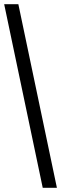

<svg xmlns="http://www.w3.org/2000/svg" viewBox="-20 -780 293 921"><path d="M185 121 0 -760H68L253 121Z"/></svg>

Font: Noto Serif Tamil Condensed ExtraBold
Style: Regular
Weight: 800
Width: 3
Designer: Indian Type Foundry, Tom Grace, and the Monotype Design Team
Foundry: Monotype Imaging Inc.
Version: Version 2.004; ttfautohint (v1.8.4.7-5d5b)